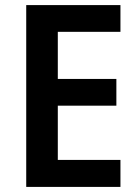

<svg xmlns="http://www.w3.org/2000/svg" viewBox="-20 -734 547 754"><path d="M83 0V-714H453V-609H207V-424H437V-319H207V-106H453V0Z"/></svg>

Font: Noto Sans SemiCondensed SemiBold
Style: Regular
Weight: 600
Width: 4
Designer: Monotype Design Team
Foundry: Monotype Imaging Inc.
Version: Version 2.013; ttfautohint (v1.8.4.7-5d5b)